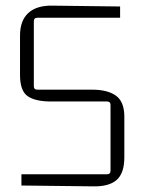

<svg xmlns="http://www.w3.org/2000/svg" viewBox="-20 -658 506 681"><path d="M112 -340H306Q362 -340 391.5 -318.5Q421 -297 421 -244V-100Q421 -44 394 -20Q367 4 311 3L56 0V-40H360Q372 -40 372 -52V-286Q372 -298 360 -298H161Q105 -298 78 -317Q51 -336 51 -392V-532Q51 -585 80.5 -612Q110 -639 166 -638L406 -635V-595H112Q100 -595 100 -583V-352Q100 -340 112 -340Z"/></svg>

Font: Gemunu Libre ExtraLight ExtraLight
Style: Regular
Weight: 250
Version: Version 1.100